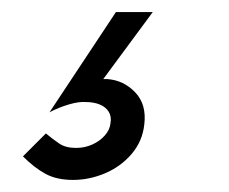

<svg xmlns="http://www.w3.org/2000/svg" viewBox="-20 -79 380 318"><path d="M233 -59 151 52Q153 52 155 52Q157 52 158 52Q185 54 204 74Q223 94 219 127Q216 155 198 176Q180 197 154 208Q128 219 101 219Q74 219 55.5 209Q37 199 18 180L56 142Q68 152 78.5 159Q89 166 106 166Q120 166 132.5 160.5Q145 155 153.5 145.5Q162 136 163 125Q165 114 160 106Q155 98 145 94Q135 90 122 90Q111 89 94 94Q77 99 62 107L172 -59Z"/></svg>

Font: Jost
Style: Italic
Weight: 400
Italic angle: -5°
Version: Version 3.710